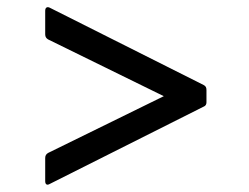

<svg xmlns="http://www.w3.org/2000/svg" viewBox="-20 -582 690 531"><path d="M543 -287C549 -289 551 -294 551 -299V-333C551 -340 549 -344 543 -347L117 -561C110 -564 105 -561 105 -552V-487C105 -480 108 -476 113 -473L433 -316L113 -159C108 -156 105 -152 105 -145V-81C105 -72 110 -69 117 -73Z"/></svg>

Font: LINE Seed JP_OTF Regular
Style: Regular
Weight: 400
Designer: LY Corporation & Fontrix & Fontworks
Version: Version 1.002